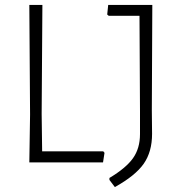

<svg xmlns="http://www.w3.org/2000/svg" viewBox="-20 -659 738 779"><path d="M399 -45 404 -39 398 0H99L102 -194L99 -639H152L149 -197L151 -45ZM598 -639 596 -212 597 -116Q597 -43 563 5.5Q529 54 446 100L424 71V63Q491 23 519.5 -17Q548 -57 548 -115V-206L546 -595H421L415 -600L419 -639Z"/></svg>

Font: Alegreya Sans SC Light
Style: Regular
Weight: 300
Designer: Juan Pablo del Peral
Foundry: Huerta Tipografica
Version: Version 2.007